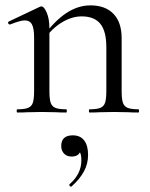

<svg xmlns="http://www.w3.org/2000/svg" viewBox="-20 -419 557 715"><path d="M314 -12Q341 -12 354 -17.5Q367 -23 371.5 -37Q376 -51 376 -81V-243Q376 -303 353.5 -330.5Q331 -358 284 -358Q247 -358 209.5 -335Q172 -312 145 -272L141 -284Q185 -343 228 -371Q271 -399 317 -399Q372 -399 402.5 -367.5Q433 -336 433 -277V-81Q433 -51 437.5 -37Q442 -23 455 -17.5Q468 -12 495 -12Q498 -12 498 -6Q498 0 495 0Q472 0 459 -1L405 -2L350 -1Q337 0 314 0Q311 0 311 -6Q311 -12 314 -12ZM45 -12Q72 -12 85 -17.5Q98 -23 102.5 -37Q107 -51 107 -81V-279Q107 -313 99 -328Q91 -343 72 -343Q56 -343 18 -328H16Q12 -328 10.5 -332.5Q9 -337 13 -339L129 -394Q131 -395 135 -395Q144 -395 154 -372Q164 -349 164 -313V-81Q164 -51 168.5 -37Q173 -23 186 -17.5Q199 -12 226 -12Q229 -12 229 -6Q229 0 226 0Q203 0 190 -1L136 -2L81 -1Q68 0 45 0Q42 0 42 -6Q42 -12 45 -12ZM244 276Q241 276 239 272.5Q237 269 239 267Q283 229 283 178Q283 158 278 149Q273 140 262 135L280 129Q282 146 273 155Q264 164 247 164Q229 164 218.5 153Q208 142 208 125Q208 85 251 85Q279 85 293.5 104Q308 123 308 158Q308 191 292.5 219.5Q277 248 247 275Q246 276 244 276Z"/></svg>

Font: Cormorant
Style: Regular
Weight: 400
Designer: Christian Thalmann (Catharsis Fonts)
Foundry: Catharsis Fonts
Version: Version 4.000